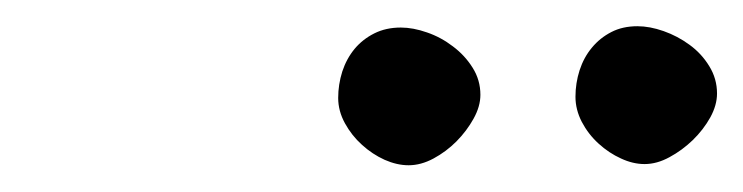

<svg xmlns="http://www.w3.org/2000/svg" viewBox="-20 -701 561 145"><path d="M235.4 -627Q235.4 -637.2 238.5 -647Q241.7 -656.7 247.8 -664.1Q253.9 -671.4 262.7 -675.8Q271.5 -680.2 282.7 -680.2Q292 -680.2 302.5 -676.5Q313 -672.9 322 -666Q331.1 -659.2 336.9 -649.9Q342.8 -640.6 342.8 -629.4Q342.8 -620.6 337.6 -611.3Q332.5 -602.1 324.7 -594.2Q316.9 -586.4 307.4 -581.3Q297.9 -576.2 288.6 -576.2Q279.8 -576.2 270.5 -580.3Q261.2 -584.5 253.4 -591.6Q245.6 -598.6 240.5 -607.9Q235.4 -617.2 235.4 -627ZM414.6 -627.9Q414.6 -638.2 417.7 -647.9Q420.9 -657.7 427 -665Q433.1 -672.4 441.7 -676.8Q450.2 -681.2 461.4 -681.2Q470.7 -681.2 481.2 -677.5Q491.7 -673.8 500.7 -667.2Q509.8 -660.6 515.6 -651.1Q521.5 -641.6 521.5 -630.4Q521.5 -621.6 516.4 -612.3Q511.2 -603 503.2 -595.2Q495.1 -587.4 485.6 -582.3Q476.1 -577.1 466.8 -577.1Q458 -577.1 449 -581.3Q439.9 -585.4 432.1 -592.5Q424.3 -599.6 419.4 -608.9Q414.6 -618.2 414.6 -627.9Z"/></svg>

Font: IM FELL French Canon
Style: Italic
Weight: 400
Italic angle: -17°
Designer: Igino Marini
Foundry: Igino Marini
Version: 3.00